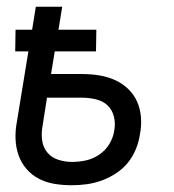

<svg xmlns="http://www.w3.org/2000/svg" viewBox="-20 -540 515 568"><path d="M192 8Q166 8 141.5 4Q117 0 95.5 -11Q74 -22 58.5 -40Q43 -58 35 -80.5Q27 -103 26 -128.5Q25 -154 30 -180L64 -388H25L26 -452H75L86 -520H164L153 -452H265L264 -388H142L131 -321H223Q249 -321 273.5 -317Q298 -313 319.5 -303.5Q341 -294 358.5 -277.5Q376 -261 385.5 -239.5Q395 -218 397 -193Q399 -168 394 -143Q391 -121 382 -99Q373 -77 358.5 -59Q344 -41 323.5 -27.5Q303 -14 281 -6Q259 2 236.5 5Q214 8 192 8ZM193 -61Q214 -61 234.5 -65.5Q255 -70 273.5 -82.5Q292 -95 303.5 -114Q315 -133 318 -154Q322 -175 317 -195Q312 -215 298.5 -228Q285 -241 264.5 -246Q244 -251 223 -251H119L106 -168Q102 -147 104.5 -126Q107 -105 119.5 -89.5Q132 -74 152 -67.5Q172 -61 193 -61Z"/></svg>

Font: Iosevka QP
Style: Italic
Weight: 400
Italic angle: -9°
Designer: Belleve Invis
Foundry: Belleve Invis
Version: Version 20.0.0; ttfautohint (v1.8.4)